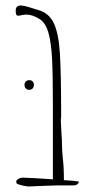

<svg xmlns="http://www.w3.org/2000/svg" viewBox="-20 -682 337 697"><path d="M266 -23Q266 -17 260.5 -13Q255 -9 247 -9H186L131 -7L83 -5Q65 -7 56 -10Q46 -12 39 -17H40L39 -23Q39 -28 46.5 -32.5Q54 -37 63 -37Q88 -37 172 -31V-100V-299Q172 -409 169 -468Q166 -527 156 -562.5Q146 -598 125 -612Q99 -629 76 -629Q68 -629 59 -627Q50 -625 46 -625Q41 -625 39 -629Q37 -633 37 -644Q37 -662 56 -662Q68 -662 98 -652L118 -646Q158 -635 175.5 -597.5Q193 -560 197.5 -487.5Q202 -415 202 -258Q202 -254 201 -251V-241L203 -199Q205 -180 205 -158Q205 -139 208 -107Q212 -78 212 -28Q234 -27 248 -25.5Q262 -24 266 -23ZM69 -374Q69 -382 74 -386.5Q79 -391 86 -391Q94 -391 98.5 -386.5Q103 -382 103 -374Q103 -366 98.5 -361Q94 -356 86 -356Q78 -356 73.5 -361Q69 -366 69 -374Z"/></svg>

Font: Amatic SC
Style: Regular
Weight: 400
Designer: Multiple Designers
Foundry: Vernon Adams
Version: Version 2.505